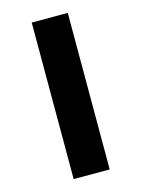

<svg xmlns="http://www.w3.org/2000/svg" viewBox="-104 -721 575 782"><g transform="rotate(-15 184.0 -330.0)"><path d="M108 0V-660H260V0Z"/></g></svg>

Font: Cairo ExtraBold
Style: Regular
Weight: 800
Designer: Mohamed Gaber, Accademia di Belle Arti di Urbino
Foundry: Kief Type Foundry, Accademia di Belle Arti di Urbino
Version: Version 3.117